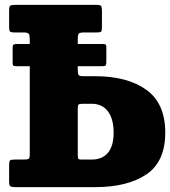

<svg xmlns="http://www.w3.org/2000/svg" viewBox="-20 -770 700 790"><path d="M77.5 -113.5Q93 -113.5 97.8 -116.5Q102.5 -119.5 102.5 -134.5V-497.5H48Q37 -497.5 34.5 -500.2Q32 -503 32 -512.5V-575Q32 -584 35.8 -586.5Q39.5 -589 49 -589H102.5V-606.5Q102.5 -625 98.5 -630.8Q94.5 -636.5 75 -636.5H38.5Q24.5 -636.5 21 -640.5Q17.5 -644.5 17.5 -658.5V-727Q17.5 -743 22.2 -746.5Q27 -750 42 -750H377Q393.5 -750 396.5 -744.8Q399.5 -739.5 399.5 -723V-660Q399.5 -645.5 396.8 -641Q394 -636.5 379 -636.5H326.5Q309 -636.5 304.5 -632.2Q300 -628 300 -610.5V-589H402Q412.5 -589 415 -586.5Q417.5 -584 417.5 -575V-514Q417.5 -505 415 -501.2Q412.5 -497.5 400.5 -497.5H300V-483Q300 -466 303.5 -461.2Q307 -456.5 324.5 -456.5H370.5Q505 -456.5 582.5 -400.2Q660 -344 660 -224.5Q660 -105 582.5 -52.5Q505 0 370.5 0H43Q27.5 0 22.5 -3.8Q17.5 -7.5 17.5 -24V-91.5Q17.5 -106.5 21.5 -110Q25.5 -113.5 40.5 -113.5ZM320 -343Q305.5 -343 302.8 -339.2Q300 -335.5 300 -321V-135Q300 -122.5 301.5 -118Q303 -113.5 315 -113.5H357.5Q400.5 -113.5 424 -141.2Q447.5 -169 447.5 -224.5Q447.5 -280.5 424 -311.8Q400.5 -343 357.5 -343Z"/></svg>

Font: Besley* Narrow Heavy
Style: Regular
Weight: 800
Width: 4
Designer: Owen Earl
Foundry: indestructible type*
Version: Version 3.000; ttfautohint (v1.8.3)